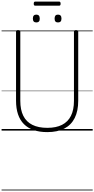

<svg xmlns="http://www.w3.org/2000/svg" viewBox="-20 -1653 1193 2430"><path d="M578 19Q481 19 407 -6.5Q333 -32 283 -82Q233 -132 208 -206.5Q183 -281 183 -379V-1253Q183 -1263 189 -1267.5Q195 -1272 209 -1272Q224 -1272 230.5 -1267.5Q237 -1263 237 -1253V-377Q237 -263 275 -187Q313 -111 389.5 -73Q466 -35 579 -35Q690 -35 765 -73Q840 -111 878 -187Q916 -263 916 -377V-1253Q916 -1263 922 -1267.5Q928 -1272 943 -1272Q970 -1272 970 -1253V-379Q970 -248 925.5 -159.5Q881 -71 794 -26Q707 19 578 19ZM440 -1369Q418 -1369 407 -1381Q396 -1393 396 -1418Q396 -1443 407 -1455.5Q418 -1468 440 -1468Q461 -1468 472 -1455.5Q483 -1443 483 -1418Q484 -1393 472.5 -1381Q461 -1369 440 -1369ZM714 -1369Q692 -1369 681.5 -1381Q671 -1393 671 -1418Q671 -1443 681.5 -1455.5Q692 -1468 714 -1468Q736 -1468 747 -1455.5Q758 -1443 758 -1418Q758 -1393 747 -1381Q736 -1369 714 -1369ZM426 -1581Q415 -1581 411 -1587.5Q407 -1594 407 -1606Q407 -1618 411 -1625.5Q415 -1633 426 -1633H727Q739 -1633 743 -1625.5Q747 -1618 747 -1606Q747 -1594 743 -1587.5Q739 -1581 727 -1581ZM0 747H1153V757H0ZM0 -20H1153V0H0ZM0 -505H1153V-500H0ZM0 -1267H1153V-1257H0Z"/></svg>

Font: Playwrite VN Guides
Style: Regular
Weight: 400
Designer: Veronika Burian, José Scaglione
Foundry: TypeTogether
Version: Version 1.003